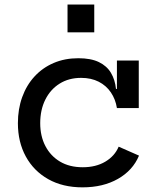

<svg xmlns="http://www.w3.org/2000/svg" viewBox="-20 -796 672 826"><path d="M335 10Q250 10 187.5 -25.2Q125 -60.5 91 -122.8Q57 -185 57 -266Q57 -327 75.5 -378.2Q94 -429.5 128.5 -467Q163 -504.5 210.8 -525Q258.5 -545.5 317 -545.5Q371 -545.5 405.2 -529Q439.5 -512.5 457.2 -482.8Q475 -453 479 -413.5H501.5L483 -331Q477 -369 457 -398.5Q437 -428 404.5 -444.5Q372 -461 329 -461Q276 -461 236.5 -436.2Q197 -411.5 175 -367.5Q153 -323.5 153 -266Q153 -210.5 175.2 -167.8Q197.5 -125 238.2 -100.8Q279 -76.5 336 -76.5Q392.5 -76.5 433 -100.5Q473.5 -124.5 490.5 -165L578 -126.5Q551.5 -63 487.5 -26.5Q423.5 10 335 10ZM483 -331V-535.5H577V-331ZM270.5 -776.5H385.5V-657H270.5Z"/></svg>

Font: Hepta Slab Medium
Style: Regular
Weight: 500
Designer: Michael LaGattuta
Foundry: Michael LaGattuta
Version: Version 1.102